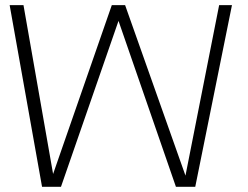

<svg xmlns="http://www.w3.org/2000/svg" viewBox="-20 -718 953 738"><path d="M17.1 -698.2H70.3L184.1 -49.3L409.7 -698.2H460.9L692.9 -43L822.3 -698.2H871.6L730.5 0H656.2L435.5 -637.7L214.4 0H141.6Z"/></svg>

Font: Voltera Light
Style: Light
Weight: 300
Designer: Bernd Montag
Version: Version 1.301